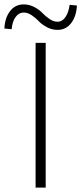

<svg xmlns="http://www.w3.org/2000/svg" viewBox="-65 -854 370 874"><path d="M97 0V-659H143V0ZM197 -718Q171 -718 148 -730.5Q125 -743 111.5 -757.5Q98 -772 79.5 -784.5Q61 -797 43 -797Q21 -797 6 -776.5Q-9 -756 -12 -721L-45 -724Q-43 -772 -19.5 -803Q4 -834 43 -834Q69 -834 92 -821.5Q115 -809 128.5 -794.5Q142 -780 160.5 -767.5Q179 -755 197 -755Q218 -755 232.5 -775.5Q247 -796 252 -832L285 -829Q283 -781 259.5 -749.5Q236 -718 197 -718Z"/></svg>

Font: Toshiba Sans Light
Style: Regular
Weight: 300
Designer: Paul D. Hunt
Foundry: Toshiba Corporation
Version: Version 2.020;PS 2.0;hotconv 1.0.86;makeotf.lib2.5.63406